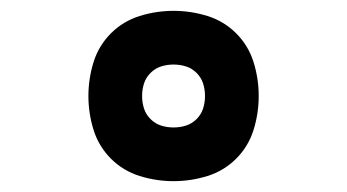

<svg xmlns="http://www.w3.org/2000/svg" viewBox="-20 -831 640 354"><path d="M300 -497Q268 -497 237.5 -506.5Q207 -516 184.5 -538.5Q162 -561 152.5 -591.5Q143 -622 143 -654Q143 -686 152.5 -716.5Q162 -747 184.5 -769.5Q207 -792 237.5 -801.5Q268 -811 300 -811Q332 -811 362.5 -801.5Q393 -792 415.5 -769.5Q438 -747 447.5 -716.5Q457 -686 457 -654Q457 -622 447.5 -591.5Q438 -561 415.5 -538.5Q393 -516 362.5 -506.5Q332 -497 300 -497ZM300 -596Q312 -596 323 -599.5Q334 -603 342.5 -611.5Q351 -620 354.5 -631Q358 -642 358 -654Q358 -666 354.5 -677Q351 -688 342.5 -696.5Q334 -705 323 -708.5Q312 -712 300 -712Q288 -712 277 -708.5Q266 -705 257.5 -696.5Q249 -688 245.5 -677Q242 -666 242 -654Q242 -642 245.5 -631Q249 -620 257.5 -611.5Q266 -603 277 -599.5Q288 -596 300 -596Z"/></svg>

Font: Iosevka Curly XBdEx
Style: Regular
Weight: 800
Width: 7
Monospace: yes
Designer: Belleve Invis
Foundry: Belleve Invis
Version: Version 11.1.0; ttfautohint (v1.8.3)